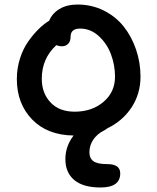

<svg xmlns="http://www.w3.org/2000/svg" viewBox="-20 -643 692 846"><path d="M422.9 183.1Q346.7 183.1 307.4 150.4Q268.1 117.7 268.1 58.1Q268.1 1.5 304.2 -45.9Q188.5 -47.4 121.3 -116.9Q54.2 -186.5 54.2 -294.9Q54.2 -341.8 68.1 -385.3Q82 -428.7 104.7 -460.7Q127.4 -492.7 150.4 -515.1Q173.3 -537.6 196.8 -551.8Q209.5 -583.5 241.9 -603.3Q274.4 -623 321.8 -623Q383.8 -623 436.5 -596.9Q489.3 -570.8 524.4 -526.9Q559.6 -482.9 579.3 -425.3Q599.1 -367.7 599.1 -305.2Q599.1 -230 559.8 -169.9Q520.5 -109.9 452.1 -77.1Q447.8 -72.8 438 -67.9Q407.2 -52.2 390.6 -27.1Q374 -2 374 27.8Q374 54.7 391.8 67.4Q409.7 80.1 453.1 80.1Q509.8 80.1 509.8 121.1Q509.8 183.1 422.9 183.1ZM164.1 -295.9Q164.1 -232.9 202.4 -191.9Q240.7 -150.9 309.1 -150.9Q385.3 -150.9 436 -194.1Q486.8 -237.3 486.8 -305.2Q486.8 -356 469 -403.6Q451.2 -451.2 415 -484.1Q378.9 -517.1 333 -517.1Q291 -517.1 291 -481Q291 -460.9 280.3 -450Q269.5 -439 252.9 -439Q241.2 -439 228 -443.8Q164.1 -385.3 164.1 -295.9Z"/></svg>

Font: Shantell Sans Irregular
Style: Regular
Weight: 500
Designer: Stephen Nixon, Anya Danilova, Shantell Martin
Foundry: Arrow Type
Version: Version 1.006;[9816181b4]